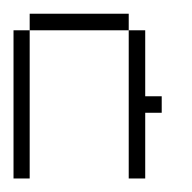

<svg xmlns="http://www.w3.org/2000/svg" viewBox="-20 -264 284 284"><path d="M0 0V-219.2H23.9V0ZM170.4 0V-219.2H194.8V-121.6H219.2V-97.2H194.8V0ZM23.9 -219.2V-243.7H170.4V-219.2Z"/></svg>

Font: FS Mondwest Regular
Style: Regular
Weight: 400
Designer: NZWStudios2024
Foundry: https://fontstruct.com
Version: Version 1.0